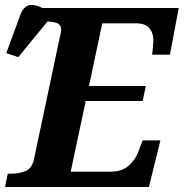

<svg xmlns="http://www.w3.org/2000/svg" viewBox="-43 -746 733 766"><path d="M-23 0 -12 -53H1Q33 -53 59 -63.5Q85 -74 93 -113L197 -604Q201 -618 201 -627Q201 -649 181 -655Q161 -661 129 -661H116L127 -714H670L635 -528H564Q565 -533 566 -546Q567 -559 568 -571.5Q569 -584 569 -586Q569 -614 553 -633.5Q537 -653 498 -653H365L312 -403H539L526 -343H299L239 -61H397Q444 -61 471 -85.5Q498 -110 510 -143L526 -186H597L551 0ZM30 -518 -18 -534 39 -689Q55 -730 89.5 -726Q124 -722 161 -689L160 -677Z"/></svg>

Font: Noto Serif
Style: Bold Italic
Weight: 700
Italic angle: -12°
Designer: Monotype Design Team
Foundry: Monotype Imaging Inc.
Version: Version 2.013